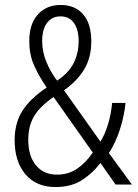

<svg xmlns="http://www.w3.org/2000/svg" viewBox="-20 -744 557 774"><path d="M225 -724Q282 -724 315 -686.5Q348 -649 348 -577Q348 -512 319.5 -464.5Q291 -417 238 -380L385 -173Q403 -202 415.5 -243Q428 -284 432 -329H486Q481 -277 463.5 -222.5Q446 -168 419 -127L512 0H446L385 -87Q352 -44 309 -17Q266 10 204 10Q126 10 82.5 -41.5Q39 -93 39 -179Q39 -248 70.5 -297.5Q102 -347 168 -391Q135 -440 116.5 -482.5Q98 -525 98 -579Q98 -647 132.5 -685.5Q167 -724 225 -724ZM224 -678Q189 -678 169.5 -651.5Q150 -625 150 -579Q150 -536 166.5 -495.5Q183 -455 210 -419Q256 -449 276.5 -489Q297 -529 297 -578Q297 -625 278 -651.5Q259 -678 224 -678ZM196 -353Q142 -316 118 -276.5Q94 -237 94 -180Q94 -115 125 -77.5Q156 -40 209 -40Q256 -40 291 -64Q326 -88 354 -129Z"/></svg>

Font: Noto Sans Gurmukhi Condensed Light
Style: Regular
Weight: 300
Width: 3
Designer: Jelle Bosma - Monotype Design Team
Foundry: Monotype Imaging Inc.
Version: Version 2.004; ttfautohint (v1.8.4.7-5d5b)